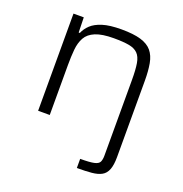

<svg xmlns="http://www.w3.org/2000/svg" viewBox="-129 -632 903 947"><g transform="rotate(20 322.5 -159.0)"><path d="M376 200V152Q426 152 448.5 147Q471 142 477 129.5Q483 117 483 96V-301Q483 -355 477.5 -387.5Q472 -420 455.5 -436.5Q439 -453 409 -458.5Q379 -464 329 -464Q268 -464 233 -449.5Q198 -435 183 -408Q168 -381 164.5 -344Q161 -307 161 -263V0H100V-510H154L156 -431H162Q172 -455 192.5 -474.5Q213 -494 250.5 -506Q288 -518 350 -518Q413 -518 451.5 -506.5Q490 -495 510 -471Q530 -447 537 -409Q544 -371 544 -319V82Q544 123 534.5 147.5Q525 172 505 183Q485 194 453.5 197Q422 200 376 200Z"/></g></svg>

Font: Saira SemiExpanded Light
Style: Regular
Weight: 300
Width: 6
Designer: Hector Gatti with collaboration of the Omnibus-Type team
Foundry: Omnibus-Type
Version: Version 1.101